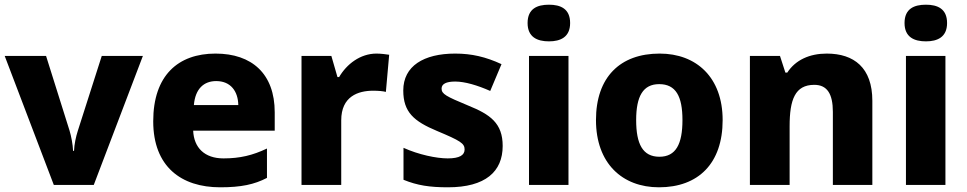

<svg xmlns="http://www.w3.org/2000/svg" viewBox="-20 -787 4116 817"><path d="M209 0H379L588 -549H413L311 -230C303 -205 296 -173 295 -145H291C290 -172 283 -208 276 -231L176 -549H0Z M897 -559C738 -559 632 -466 632 -271C632 -78 751 10 917 10C1006 10 1062 -2 1116 -30V-155C1055 -126 1001 -113 931 -113C850 -113 805 -159 802 -231H1149V-309C1149 -473 1052 -559 897 -559ZM900 -442C962 -442 993 -398 994 -340H805C811 -410 848 -442 900 -442Z M1582 -559C1513 -559 1455 -514 1423 -459H1416L1390 -549H1263V0H1432V-275C1432 -377 1504 -401 1568 -401C1591 -401 1610 -399 1622 -396L1636 -554C1624 -556 1600 -559 1582 -559Z M2119 -166C2119 -263 2066 -300 1972 -338C1878 -377 1859 -387 1859 -410C1859 -430 1879 -440 1917 -440C1958 -440 2012 -424 2066 -400L2114 -514C2047 -545 1987 -559 1917 -559C1783 -559 1696 -506 1696 -402C1696 -310 1741 -271 1839 -230C1939 -188 1957 -177 1957 -151C1957 -127 1936 -113 1885 -113C1837 -113 1761 -129 1697 -158V-22C1756 2 1808 10 1886 10C2046 10 2119 -57 2119 -166Z M2316 -767C2266 -767 2225 -750 2225 -689C2225 -629 2266 -611 2316 -611C2365 -611 2406 -629 2406 -689C2406 -750 2365 -767 2316 -767ZM2399 -549H2231V0H2399Z M3055 -276C3055 -458 2943 -559 2787 -559C2618 -559 2516 -458 2516 -276C2516 -92 2628 10 2784 10C2952 10 3055 -92 3055 -276ZM2687 -276C2687 -377 2716 -429 2785 -429C2856 -429 2884 -377 2884 -276C2884 -174 2856 -120 2786 -120C2715 -120 2687 -174 2687 -276Z M3498 -559C3425 -559 3365 -532 3330 -478H3322L3299 -549H3171V0H3340V-250C3340 -363 3363 -426 3445 -426C3500 -426 3524 -387 3524 -311V0H3692V-358C3692 -499 3614 -559 3498 -559Z M3920 -767C3870 -767 3829 -750 3829 -689C3829 -629 3870 -611 3920 -611C3969 -611 4010 -629 4010 -689C4010 -750 3969 -767 3920 -767ZM4003 -549H3835V0H4003Z"/></svg>

Font: Noto Sans Ethiopic ExtraBold
Style: Regular
Weight: 800
Designer: Monotype Design Team
Foundry: Monotype Imaging Inc.
Version: Version 2.102